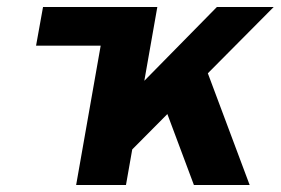

<svg xmlns="http://www.w3.org/2000/svg" viewBox="-20 -531 806 551"><path d="M83.5 -400 103.5 -511H325.5L305.5 -400ZM335.5 -78 365.5 -270 602.5 -511H765.5ZM198.5 0 288.5 -511H431.5L341.5 0ZM536.5 0 441.5 -254 556.5 -374 696.5 0Z"/></svg>

Font: Overpass Black
Style: Italic
Weight: 900
Italic angle: -10°
Designer: Delve Withrington, Dave Bailey, Thomas Jockin
Foundry: Delve Fonts LLC
Version: Version 4.000